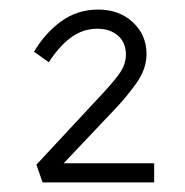

<svg xmlns="http://www.w3.org/2000/svg" viewBox="-20 -799 386 401"><path d="M69 -418 56 -455 189 -598Q211 -621 227 -642Q243 -663 243 -685Q243 -710 226.5 -724.5Q210 -739 183 -739Q153 -739 128 -720.5Q103 -702 82 -669L51 -691Q75 -731 108.5 -755Q142 -779 185 -779Q229 -779 257.5 -752.5Q286 -726 286 -686Q286 -655 265 -625.5Q244 -596 219 -570L113 -458H302V-418Z"/></svg>

Font: Lexend ExtraLight
Style: Regular
Weight: 200
Designer: Bonnie Shaver-Troup, Thomas Jockin
Foundry: Lexend
Version: Version 1.007; ttfautohint (v1.8.3)